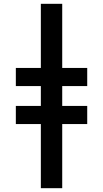

<svg xmlns="http://www.w3.org/2000/svg" viewBox="-20 -843 540 1006"><path d="M194 143V-193H63V-288H194V-392H63V-487H194V-823H306V-487H437V-392H306V-288H437V-193H306V143Z"/></svg>

Font: Iosevka Gothic
Style: Bold
Weight: 700
Monospace: yes
Designer: Belleve Invis
Foundry: Belleve Invis
Version: Version 15.5.1; ttfautohint (v1.8.4)